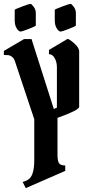

<svg xmlns="http://www.w3.org/2000/svg" viewBox="-58 -972 497 992"><path d="M18 -867V-921Q18 -924 55.5 -938Q93 -952 99 -952Q105 -952 116 -937Q127 -922 127 -905V-840Q127 -837 91.5 -823Q56 -809 47.5 -809Q39 -809 28.5 -825Q18 -841 18 -867ZM225 -867V-921Q225 -924 262.5 -938Q300 -952 306 -952Q312 -952 323 -937Q334 -922 334 -905V-840Q334 -837 298.5 -823Q263 -809 254.5 -809Q246 -809 235.5 -825Q225 -841 225 -867ZM-38 -688V-709L66 -770H105L220 -409Q230 -414 236 -416V-625Q236 -659 218 -681Q208 -692 195 -692V-714L291 -771Q299 -771 325 -748.5Q351 -726 351 -706V-420Q351 -403 239 -363V-175Q239 -142 246.5 -129.5Q254 -117 279 -117V-89L75 0L59 -32Q80 -37 94 -49Q119 -72 119 -145V-356L19 -656Q14 -671 4 -678.5Q-6 -686 -14 -687Q-22 -688 -38 -688Z"/></svg>

Font: Pirata One
Style: Regular
Weight: 400
Designer: Rodrigo Fuenzalida, Nicolas Massi
Foundry: Rodrigo Fuenzalida, Nicolas Massi
Version: Version 1.001